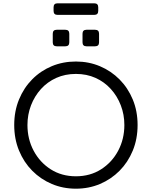

<svg xmlns="http://www.w3.org/2000/svg" viewBox="-20 -1129 918 1161"><path d="M439 12Q361 12 293.5 -16.5Q226 -45 175 -96.5Q124 -148 95 -218.5Q66 -289 66 -373Q66 -457 95 -527.5Q124 -598 175 -649.5Q226 -701 293.5 -729Q361 -757 439 -757Q517 -757 584.5 -728.5Q652 -700 703 -648.5Q754 -597 783 -527Q812 -457 812 -373Q812 -289 783 -218.5Q754 -148 703 -96.5Q652 -45 584.5 -16.5Q517 12 439 12ZM439 -63Q525 -63 591 -105Q657 -147 694.5 -217.5Q732 -288 732 -373Q732 -436 710.5 -492Q689 -548 650 -591Q611 -634 557.5 -658Q504 -682 439 -682Q374 -682 320.5 -658Q267 -634 228 -591Q189 -548 167.5 -492Q146 -436 146 -373Q146 -288 183.5 -217.5Q221 -147 287 -105Q353 -63 439 -63ZM328 -1039Q304 -1039 304 -1063V-1085Q304 -1109 328 -1109H550Q574 -1109 574 -1085V-1063Q574 -1039 550 -1039ZM323 -849Q299 -849 299 -873V-925Q299 -949 323 -949H375Q399 -949 399 -925V-873Q399 -849 375 -849ZM503 -849Q479 -849 479 -873V-925Q479 -949 503 -949H555Q579 -949 579 -925V-873Q579 -849 555 -849Z"/></svg>

Font: Pitagon Sans Text
Style: Regular
Weight: 400
Designer: Travis Tran
Foundry: Pitagon
Version: Version 1.001; ttfautohint (v1.8.4.7-5d5b);gftools[0.9.26]